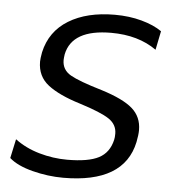

<svg xmlns="http://www.w3.org/2000/svg" viewBox="-45 -593 595 650"><g transform="rotate(5 252.0 -267.5)"><path d="M9 -36 23 -101Q59 -74 106 -60.5Q153 -47 201 -47Q273 -47 308.5 -65.5Q344 -84 354 -128Q356 -136 356 -149Q356 -180 328.5 -198.5Q301 -217 228 -240Q156 -262 118.5 -291Q81 -320 81 -370Q81 -380 85 -402Q101 -474 163 -512Q225 -550 320 -550Q369 -550 411 -538.5Q453 -527 480 -508L467 -444Q405 -488 313 -488Q180 -488 162 -402Q160 -388 160 -382Q160 -349 189.5 -332Q219 -315 297 -292Q371 -269 403 -241Q435 -213 435 -168Q435 -152 430 -127Q400 15 193 15Q141 15 88.5 1.5Q36 -12 9 -36Z"/></g></svg>

Font: Prompt Light
Style: Italic
Weight: 300
Italic angle: -12°
Designer: Katatrad Team
Foundry: CadsonDemak
Version: Version 1.000